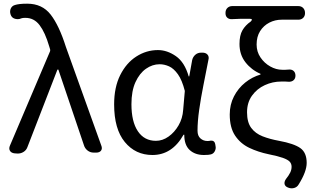

<svg xmlns="http://www.w3.org/2000/svg" viewBox="-20 -829 1694 1043"><path d="M129 -30Q123 -13 107.5 -3.5Q92 6 74 5L59 4Q41 2 34 -10Q27 -22 34 -38L250 -546Q255 -555 251 -565L247 -578Q225 -653 195 -692.5Q165 -732 118 -732Q104 -732 98 -730Q92 -728 86 -726Q70 -723 56 -729Q42 -735 37 -752Q32 -769 39 -783.5Q46 -798 62 -802Q71 -805 87 -807Q103 -809 128 -809Q209 -809 255 -750Q301 -691 338 -574L530 -39Q537 -22 529 -11Q521 0 503 0H489Q470 0 455.5 -11.5Q441 -23 436 -40L297 -451H292Z M808 13Q716 13 658 -57.5Q600 -128 600 -262Q600 -355 633 -421Q666 -487 720.5 -522Q775 -557 838 -557Q888 -557 935.5 -524Q983 -491 1005 -414H1008L1024 -503Q1028 -520 1041 -531.5Q1054 -543 1073 -543H1080Q1098 -543 1107.5 -532Q1117 -521 1112 -503Q1099 -436 1085 -366Q1071 -296 1062 -232.5Q1053 -169 1053 -119Q1053 -91 1069 -77Q1085 -63 1107 -63Q1114 -63 1116.5 -63.5Q1119 -64 1123 -65Q1145 -67 1149 -47L1151 -35Q1154 -21 1146.5 -7Q1139 7 1124 10Q1119 11 1112 12Q1105 13 1088 13Q1040 13 1010.5 -14Q981 -41 981 -97H977Q915 13 808 13ZM827 -64Q863 -64 895.5 -87Q928 -110 950 -148Q972 -186 975 -232L984 -335Q969 -394 946.5 -425.5Q924 -457 898.5 -468.5Q873 -480 847 -480Q808 -480 773 -455.5Q738 -431 716 -383Q694 -335 694 -263Q694 -168 729 -116Q764 -64 827 -64Z M1603 172Q1595 187 1578.5 192Q1562 197 1545 190Q1529 184 1526 171.5Q1523 159 1533 144Q1549 124 1556.5 108.5Q1564 93 1564 77Q1564 60 1553.5 49Q1543 38 1516.5 28.5Q1490 19 1440 9Q1382 -3 1334 -26Q1286 -49 1257 -92.5Q1228 -136 1228 -207Q1228 -261 1251 -305.5Q1274 -350 1312 -380.5Q1350 -411 1395 -424V-428Q1346 -449 1313.5 -490.5Q1281 -532 1281 -590Q1281 -637 1297 -664.5Q1313 -692 1342 -712Q1357 -727 1336 -727Q1308 -727 1289.5 -727Q1271 -727 1240 -725Q1225 -724 1215 -732.5Q1205 -741 1205 -757V-759Q1205 -776 1215.5 -786Q1226 -796 1242 -796H1600Q1617 -796 1627 -785.5Q1637 -775 1637 -758Q1637 -742 1627 -732Q1617 -722 1600 -722H1510Q1474 -722 1443 -706Q1412 -690 1393 -660Q1374 -630 1374 -587Q1374 -548 1395 -517Q1416 -486 1448 -468Q1480 -450 1513 -450Q1524 -450 1531 -450Q1538 -450 1547 -451Q1564 -453 1574.5 -444Q1585 -435 1585 -418Q1585 -402 1574.5 -393Q1564 -384 1547 -385Q1539 -386 1530.5 -386Q1522 -386 1507 -386Q1461 -386 1418.5 -366.5Q1376 -347 1349 -309.5Q1322 -272 1322 -219Q1322 -165 1344.5 -134.5Q1367 -104 1406.5 -88.5Q1446 -73 1496 -64Q1577 -49 1611.5 -24.5Q1646 0 1646 56Q1646 103 1603 172Z"/></svg>

Font: Chiron GoRound TC
Style: Regular
Weight: 400
Designer: Ryoko NISHIZUKA 西塚涼子 (kana, bopomofo & ideographs); Paul D. Hunt (Latin, Greek & Cyrillic); Sandoll Communications 산돌커뮤니
Foundry: Adobe
Version: Version 1.000;hotconv 1.1.1;makeotfexe 2.6.0